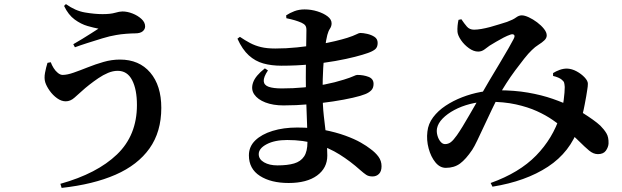

<svg xmlns="http://www.w3.org/2000/svg" viewBox="-20 -842 3040 938"><path d="M275 56Q454 6 551.5 -87.5Q649 -181 649 -329Q649 -405 625.5 -450.5Q602 -496 555 -496Q532 -496 508 -486Q484 -476 460.5 -460Q437 -444 416 -427.5Q395 -411 381 -398Q364 -383 344 -365Q324 -347 301 -347Q280 -347 259 -362Q238 -377 222.5 -399Q207 -421 201 -440Q195 -460 200 -486.5Q205 -513 212 -535L228 -538Q233 -524 242 -509.5Q251 -495 263 -485.5Q275 -476 286 -476Q308 -476 339.5 -487Q371 -498 408.5 -513Q446 -528 486 -539.5Q526 -551 566 -551Q660 -551 714 -487.5Q768 -424 768 -315Q768 -198 710.5 -117Q653 -36 544.5 11.5Q436 59 281 76ZM338 -626Q359 -638 382 -652Q405 -666 426 -679.5Q447 -693 461 -702Q439 -706 407.5 -715Q376 -724 345 -746.5Q314 -769 293 -813L302 -822Q348 -789 395.5 -781Q443 -773 481 -773Q520 -773 542 -779.5Q564 -786 578 -786Q602 -786 627.5 -776Q653 -766 671 -749.5Q689 -733 689 -713Q689 -699 677 -689Q665 -679 640 -679Q624 -679 597 -677Q570 -675 548 -671Q517 -666 479.5 -654.5Q442 -643 406 -631.5Q370 -620 346 -611Z M1390 52Q1304 52 1250 17.5Q1196 -17 1196 -83Q1196 -126 1227 -156Q1258 -186 1311.5 -202.5Q1365 -219 1432 -219Q1504 -219 1562.5 -207.5Q1621 -196 1666.5 -179.5Q1712 -163 1742.5 -145.5Q1773 -128 1789 -115Q1814 -97 1829 -76.5Q1844 -56 1844 -30Q1844 -5 1831.5 7.5Q1819 20 1800 20Q1781 20 1769 12Q1757 4 1740 -11Q1692 -54 1639.5 -87Q1587 -120 1524.5 -139Q1462 -158 1383 -158Q1322 -158 1283 -137.5Q1244 -117 1244 -89Q1244 -64 1270 -49Q1296 -34 1335 -34Q1385 -34 1417 -43.5Q1449 -53 1465.5 -77.5Q1482 -102 1482 -148Q1482 -187 1480 -239.5Q1478 -292 1476 -349.5Q1474 -407 1474 -463Q1474 -495 1474.5 -530.5Q1475 -566 1475.5 -599.5Q1476 -633 1476.5 -658Q1477 -683 1477 -695Q1477 -710 1471.5 -717.5Q1466 -725 1453 -731Q1437 -738 1420 -743Q1403 -748 1379 -753L1378 -767Q1396 -779 1418.5 -787.5Q1441 -796 1468 -796Q1500 -796 1530.5 -786.5Q1561 -777 1580.5 -762Q1600 -747 1600 -728Q1600 -714 1592 -702Q1584 -690 1579 -671Q1573 -648 1567.5 -605.5Q1562 -563 1559 -509.5Q1556 -456 1556 -398Q1556 -328 1562 -275.5Q1568 -223 1573.5 -177Q1579 -131 1579 -82Q1579 -21 1529 15.5Q1479 52 1390 52ZM1365 -327Q1314 -327 1276.5 -341.5Q1239 -356 1222 -381Q1205 -406 1216.5 -439Q1228 -472 1274 -508L1289 -498Q1267 -465 1268.5 -445.5Q1270 -426 1292.5 -418Q1315 -410 1357 -410Q1412 -410 1465 -415Q1518 -420 1567 -429.5Q1616 -439 1660 -453Q1692 -463 1706 -469.5Q1720 -476 1725 -476Q1756 -476 1780.5 -466.5Q1805 -457 1805 -432Q1805 -412 1793.5 -400.5Q1782 -389 1764 -382Q1745 -374 1704 -364.5Q1663 -355 1607.5 -346.5Q1552 -338 1489.5 -332.5Q1427 -327 1365 -327ZM1355 -521Q1306 -521 1266.5 -532Q1227 -543 1195.5 -571.5Q1164 -600 1140 -653L1152 -662Q1177 -645 1201.5 -632Q1226 -619 1255 -612Q1284 -605 1325 -605Q1378 -605 1431 -610.5Q1484 -616 1531.5 -624Q1579 -632 1616.5 -641Q1654 -650 1676 -657Q1707 -667 1720.5 -674Q1734 -681 1740 -681Q1754 -681 1774 -676.5Q1794 -672 1809.5 -662Q1825 -652 1825 -632Q1825 -611 1812.5 -601Q1800 -591 1777 -583Q1755 -575 1714.5 -564.5Q1674 -554 1618 -544Q1562 -534 1495.5 -527.5Q1429 -521 1355 -521Z M2158 -22Q2129 -22 2107 -49Q2085 -76 2074 -117Q2063 -158 2068 -199Q2072 -237 2096 -269Q2120 -301 2157 -325.5Q2194 -350 2238 -367Q2282 -384 2327.5 -392.5Q2373 -401 2413 -401Q2493 -401 2559.5 -389.5Q2626 -378 2680.5 -359Q2735 -340 2777 -319Q2802 -306 2827.5 -290Q2853 -274 2875.5 -258Q2898 -242 2913 -228Q2931 -210 2942.5 -191Q2954 -172 2953 -141Q2952 -123 2940 -106Q2928 -89 2901 -89Q2879 -89 2858 -106.5Q2837 -124 2809 -152Q2781 -180 2740 -212Q2713 -233 2680 -256Q2647 -279 2603 -299Q2559 -319 2500.5 -332Q2442 -345 2364 -345Q2319 -345 2276.5 -334Q2234 -323 2199.5 -304.5Q2165 -286 2142.5 -263Q2120 -240 2115 -215Q2112 -198 2117 -180Q2122 -162 2132 -150Q2142 -138 2154 -138Q2170 -138 2182.5 -147.5Q2195 -157 2212 -181Q2224 -198 2240 -224Q2256 -250 2272.5 -279Q2289 -308 2304 -333.5Q2319 -359 2328 -375Q2346 -407 2371 -449Q2396 -491 2421 -532.5Q2446 -574 2464.5 -606.5Q2483 -639 2489 -651Q2497 -666 2491.5 -671.5Q2486 -677 2474 -673Q2459 -668 2440.5 -658.5Q2422 -649 2404.5 -638.5Q2387 -628 2372 -619Q2361 -611 2347 -600.5Q2333 -590 2316 -590Q2294 -590 2271 -606.5Q2248 -623 2232.5 -645.5Q2217 -668 2215 -686Q2214 -701 2215.5 -716.5Q2217 -732 2220 -745L2234 -748Q2248 -727 2261 -712Q2274 -697 2296 -697Q2311 -697 2331.5 -700.5Q2352 -704 2374.5 -710Q2397 -716 2418.5 -723Q2440 -730 2457 -735Q2487 -746 2501 -756.5Q2515 -767 2529 -767Q2543 -767 2563.5 -757.5Q2584 -748 2604 -733Q2624 -718 2637.5 -701Q2651 -684 2651 -669Q2651 -656 2639.5 -645Q2628 -634 2611 -623.5Q2594 -613 2578 -597Q2562 -582 2541 -555.5Q2520 -529 2497 -498Q2474 -467 2453.5 -435Q2433 -403 2418 -376Q2402 -347 2383 -307Q2364 -267 2345.5 -227.5Q2327 -188 2312 -156.5Q2297 -125 2287 -110Q2256 -64 2227.5 -43Q2199 -22 2158 -22ZM2377 52Q2517 2 2599 -82Q2681 -166 2716 -276Q2729 -315 2734 -354Q2739 -393 2739 -417Q2738 -431 2736 -438Q2734 -445 2724 -453Q2711 -464 2682 -471V-485Q2696 -494 2714 -500.5Q2732 -507 2750 -507Q2774 -506 2797 -493.5Q2820 -481 2836 -464Q2852 -447 2852 -433Q2852 -420 2849 -403.5Q2846 -387 2844 -372Q2841 -356 2836.5 -331.5Q2832 -307 2825 -279Q2818 -251 2808 -222Q2766 -99 2657 -27.5Q2548 44 2386 70Z"/></svg>

Font: Noto Serif TC
Style: Bold
Weight: 700
Designer: Ryoko NISHIZUKA 西塚涼子 (kana & ideographs); Frank Grießhammer (Latin, Greek & Cyrillic); Wenlong ZHANG 张文龙 (bopomofo); San
Foundry: Adobe
Version: Version 2.002-H1;hotconv 1.1.0;makeotfexe 2.6.0